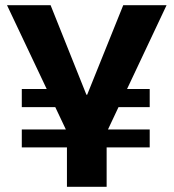

<svg xmlns="http://www.w3.org/2000/svg" viewBox="-20 -720 669 740"><path d="M64 -221H557V-152H64ZM64 -377H213V-307H64ZM407 -377H557V-307H407ZM7 -700H175L313 -355H316L455 -700H622L390 -208H240ZM238 -275H391V0H238Z"/></svg>

Font: Pathway Extreme
Style: Bold
Weight: 700
Designer: Eduardo Rodriguez Tunni
Foundry: Eduardo Rodriguez Tunni
Version: Version 1.001;gftools[0.9.26]